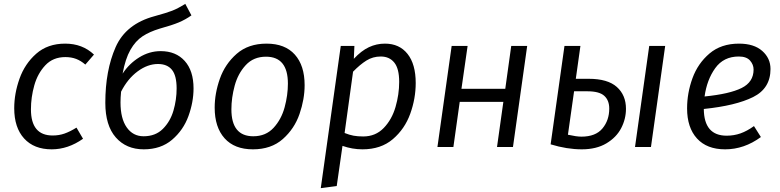

<svg xmlns="http://www.w3.org/2000/svg" viewBox="-20 -765 4057 999"><path d="M469 -481 424 -429Q401 -449 376 -458.5Q351 -468 320 -468Q256 -468 216 -425.5Q176 -383 158.5 -321Q141 -259 141 -196Q141 -60 254 -60Q287 -60 315.5 -70Q344 -80 378 -101L412 -43Q334 12 249 12Q157 12 105.5 -44.5Q54 -101 54 -202Q54 -278 81.5 -355.5Q109 -433 168.5 -485.5Q228 -538 319 -538Q409 -538 469 -481Z M987 -305Q987 -234 960.5 -161Q934 -88 875.5 -38Q817 12 728 12Q637 12 582.5 -50Q528 -112 528 -230Q528 -398 581.5 -519.5Q635 -641 785 -681Q847 -698 876.5 -709.5Q906 -721 944 -745L976 -685Q945 -663 910.5 -648.5Q876 -634 811 -616Q758 -600 721.5 -576Q685 -552 658.5 -505.5Q632 -459 618 -382Q652 -434 704.5 -466.5Q757 -499 816 -499Q895 -499 941 -448Q987 -397 987 -305ZM899 -305Q899 -372 874.5 -402Q850 -432 802 -432Q748 -432 696 -393.5Q644 -355 610 -288Q607 -257 607 -232Q607 -148 639.5 -102Q672 -56 727 -56Q789 -56 827.5 -94.5Q866 -133 882.5 -189.5Q899 -246 899 -305Z M1097 -205Q1097 -279 1124 -355.5Q1151 -432 1211.5 -485Q1272 -538 1367 -538Q1463 -538 1514 -481Q1565 -424 1565 -322Q1565 -249 1538.5 -172Q1512 -95 1451.5 -41.5Q1391 12 1296 12Q1200 12 1148.5 -45.5Q1097 -103 1097 -205ZM1478 -330Q1478 -470 1364 -470Q1299 -470 1258.5 -426Q1218 -382 1201 -319Q1184 -256 1184 -196Q1184 -56 1298 -56Q1363 -56 1403.5 -100Q1444 -144 1461 -207Q1478 -270 1478 -330Z M1753 -526H1824L1821 -459Q1860 -501 1899.5 -519.5Q1939 -538 1983 -538Q2058 -538 2100.5 -484.5Q2143 -431 2143 -333Q2143 -252 2114.5 -173Q2086 -94 2024 -41Q1962 12 1866 12Q1813 12 1762 -6L1732 203L1649 214ZM2057 -339Q2057 -408 2031.5 -439.5Q2006 -471 1961 -471Q1920 -471 1886.5 -450Q1853 -429 1817 -392L1773 -73Q1798 -63 1819.5 -59Q1841 -55 1870 -55Q1934 -55 1976.5 -99Q2019 -143 2038 -208.5Q2057 -274 2057 -339Z M2599 -235H2372L2339 0H2256L2330 -526H2413L2381 -303H2609L2640 -526H2723L2649 0H2566Z M3237 -199Q3237 -146 3212 -98Q3187 -50 3135 -19Q3083 12 3007 12Q2930 12 2845 -14L2917 -526H3000L2976 -355H3043Q3142 -355 3189.5 -312.5Q3237 -270 3237 -199ZM3441 -526 3367 0H3284L3358 -526ZM3150 -200Q3150 -243 3124 -266.5Q3098 -290 3037 -290H2967L2935 -64Q2980 -54 3005 -54Q3079 -54 3114.5 -96.5Q3150 -139 3150 -200Z M3642 -198Q3643 -59 3761 -59Q3799 -59 3833 -71Q3867 -83 3903 -109L3939 -52Q3852 12 3753 12Q3658 12 3606.5 -44.5Q3555 -101 3555 -201Q3555 -281 3583 -358Q3611 -435 3671.5 -486.5Q3732 -538 3825 -538Q3903 -538 3946 -500Q3989 -462 3989 -406Q3989 -305 3898.5 -260Q3808 -215 3642 -198ZM3901 -403Q3901 -429 3882.5 -450Q3864 -471 3824 -471Q3745 -471 3701.5 -410.5Q3658 -350 3646 -263Q3776 -276 3838.5 -307Q3901 -338 3901 -403Z"/></svg>

Font: Fira Sans Book
Style: Italic
Weight: 350
Italic angle: -8°
Designer: bBox Type GmbH & Carrois Corporate GbR & Edenspiekermann AG
Foundry: bBox Type GmbH & Carrois Corporate GbR & Edenspiekermann AG
Version: Version 4.301